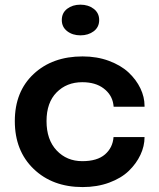

<svg xmlns="http://www.w3.org/2000/svg" viewBox="-20 -778 672 810"><path d="M240.7 -693.4Q240.7 -723.6 263.4 -741Q286.1 -758.3 319.3 -758.3Q352.5 -758.3 375.5 -740.7Q398.4 -723.1 398.4 -693.4Q398.4 -663.6 375.5 -646.2Q352.5 -628.9 319.3 -628.9Q286.1 -628.9 263.4 -646.5Q240.7 -664.1 240.7 -693.4ZM328.6 11.2Q201.7 11.2 122.1 -65.2Q42.5 -141.6 42.5 -267.1Q42.5 -391.6 121.8 -465.8Q201.2 -540 328.6 -540Q389.2 -540 439.7 -521.2Q490.2 -502.4 522.5 -472.2Q554.7 -441.9 572.3 -405.3Q589.8 -368.7 589.8 -331.5V-327.6H459.5Q459.5 -329.6 458.7 -334Q458 -338.4 458 -338.9Q451.7 -378.9 417.2 -405Q382.8 -431.2 327.1 -431.2Q261.2 -431.2 218.8 -388.2Q176.3 -345.2 176.3 -267.1Q176.3 -188.5 219 -143.3Q261.7 -98.1 327.1 -98.1Q390.1 -98.1 422.9 -126.5Q455.6 -154.8 459 -199.7H589.8Q589.8 -161.6 572.5 -124.8Q555.2 -87.9 523.4 -57.1Q491.7 -26.4 440.9 -7.6Q390.1 11.2 328.6 11.2Z"/></svg>

Font: Epilogue SemiBold
Style: Regular
Weight: 600
Designer: Tyler Finck
Foundry: Etcetera Type Co
Version: Version 2.112